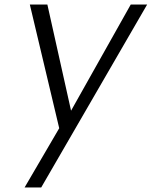

<svg xmlns="http://www.w3.org/2000/svg" viewBox="-20 -566 666 843"><path d="M626 -546 161 257H88L240 -3L111 -546H188L292 -80L554 -546Z"/></svg>

Font: Fz Poppins Light
Style: Italic
Weight: 300
Italic angle: -10°
Designer: Ninad Kale (Devanagari), Jonny Pinhorn (Latin)
Foundry: Indian Type Foundry
Version: Vit hóa bi Vntype.Com & FontZin.Com